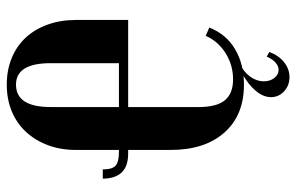

<svg xmlns="http://www.w3.org/2000/svg" viewBox="-178 -572 897 582"><g transform="rotate(-90 271.0 -280.5)"><path d="M97 -341Q58 -341 39.5 -361Q21 -381 21 -418H49Q49 -389 60.5 -379Q72 -369 102 -369H108V-499Q108 -546 122.5 -584.5Q137 -623 163 -651Q189 -679 225.5 -694Q262 -709 306 -709Q350 -709 386.5 -694Q423 -679 448.5 -651.5Q474 -624 488 -585Q502 -546 502 -499V-341H238V-127Q238 -73 258.5 -48Q279 -23 322 -23Q365 -23 401 -45.5Q437 -68 454 -106L479 -95Q459 -44 413.5 -17Q368 10 306 10Q213 10 160.5 -49.5Q108 -109 108 -212V-341ZM238 -369H371V-576Q371 -681 306 -681Q238 -681 238 -576ZM405 87Q394 116 373.5 132Q353 148 329 148Q303 148 285.5 131.5Q268 115 268 92Q268 69 286.5 46.5Q305 24 340 4H357Q337 17 326.5 34.5Q316 52 316 70Q316 89 326 102Q336 115 351 115Q362 115 372.5 106Q383 97 391 79Z"/></g></svg>

Font: Moniqa Black Heading
Style: Regular
Weight: 900
Designer: Rajesh Rajput
Foundry: Rajesh Rajput
Version: Version 1.000